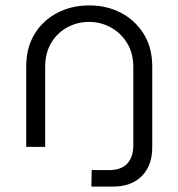

<svg xmlns="http://www.w3.org/2000/svg" viewBox="-20 -543 659 710"><path d="M318 147 319 86H384Q428 86 450.5 62Q473 38 473 -6V-294Q473 -347 449.5 -384.5Q426 -422 389 -442Q352 -462 309 -462Q267 -462 230 -442.5Q193 -423 170 -385.5Q147 -348 147 -294V0H77V-297Q77 -367 108 -417.5Q139 -468 192 -495.5Q245 -523 310 -523Q375 -523 427.5 -495.5Q480 -468 511.5 -417.5Q543 -367 543 -297V2Q543 69 504.5 108Q466 147 398 147Z"/></svg>

Font: MuseoModerno Light
Style: Regular
Weight: 300
Designer: Pablo Cosgaya, Héctor Gatti, Marcela Romero, and the Authors of The MuseoModerno Project.
Foundry: Omnibus-Type Team
Version: Version 1.001